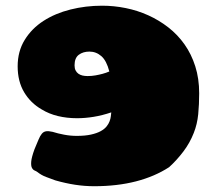

<svg xmlns="http://www.w3.org/2000/svg" viewBox="-20 -643 761 674"><path d="M370.6 -248.5Q338.9 -237.8 308.8 -232.9Q278.8 -228 250.5 -228Q214.8 -228 183.3 -235.6Q151.9 -243.2 126.5 -258.8Q87.4 -281.2 64.7 -319.3Q42 -357.4 42 -410.2Q42 -462.9 66.7 -502.9Q91.3 -543 132.6 -569.6Q173.8 -596.2 227.3 -609.6Q280.8 -623 338.4 -623Q379.9 -623 421.1 -614.7Q462.4 -606.4 500.2 -589.4Q538.1 -572.3 570.8 -546.9Q603.5 -521.5 627.7 -487.3Q651.9 -453.1 665.5 -410.2Q679.2 -367.2 679.2 -315.4Q679.2 -276.9 675.8 -241.9Q672.4 -207 660.2 -176.3Q646.5 -141.1 623.3 -110.6Q600.1 -80.1 573.7 -56.2Q523.4 -23.4 457.3 -6.3Q391.1 10.7 310.5 10.7Q277.3 10.7 243.9 5.6Q210.4 0.5 174.3 -9.8Q158.7 -15.6 142.1 -21.7Q125.5 -27.8 111.3 -39.1Q107.4 -42 101.6 -44.4Q95.7 -46.9 92 -54Q88.4 -61 89.6 -75.9Q90.8 -90.8 101.1 -119.1Q109.9 -139.6 115.2 -152.8Q120.6 -166 126.7 -173.3Q132.8 -180.7 141.4 -182.1Q149.9 -183.6 164.6 -180.2Q183.1 -174.3 205.1 -170.2Q227.1 -166 249.5 -166Q279.3 -166 299.8 -170.7Q320.3 -175.3 333.5 -182.6Q346.7 -189.9 354 -199Q361.3 -208 364.7 -217.3Q368.2 -226.6 369.1 -234.9Q370.1 -243.2 370.6 -248.5ZM293.9 -461.9Q271.5 -461.9 256.6 -450.7Q241.7 -439.5 241.7 -413.6Q241.7 -402.8 245.4 -395.8Q249 -388.7 255.1 -384.3Q261.2 -379.9 269.5 -377.9Q277.8 -376 287.6 -376Q301.8 -376 315.4 -378.4Q329.1 -380.9 339.8 -383.8Q352.5 -387.2 363.8 -392.1Q354 -430.2 335.7 -446Q317.4 -461.9 293.9 -461.9Z"/></svg>

Font: Sigmar One
Style: Regular
Weight: 400
Version: Version 1.000